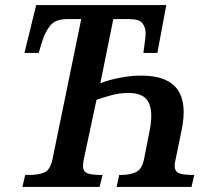

<svg xmlns="http://www.w3.org/2000/svg" viewBox="-20 -734 833 754"><path d="M68 0H371L383 -47H375Q341 -47 323.5 -53.5Q306 -60 306 -83Q306 -88 307 -95.5Q308 -103 309 -108L359 -342Q381 -350 415.5 -359.5Q450 -369 485 -369Q545 -369 563.5 -332Q582 -295 568 -223L546 -111Q538 -69 514 -58Q490 -47 456 -47H448L438 0H732L743 -47H735Q701 -47 683.5 -53.5Q666 -60 666 -83Q666 -90 667.5 -98Q669 -106 670 -110L693 -222Q738 -435 540 -437Q502 -438 455.5 -429.5Q409 -421 374 -407L425 -659H489Q526 -659 539 -643Q552 -627 552 -602Q552 -594 548 -563.5Q544 -533 543 -526H598L633 -714H122L76 -526H132L145 -570Q158 -611 178.5 -635Q199 -659 244 -659H299L186 -108Q177 -66 153.5 -56.5Q130 -47 96 -47H79Z"/></svg>

Font: Noto Serif SemiCondensed Semi
Style: Italic
Weight: 600
Width: 4
Italic angle: -12°
Designer: Monotype Design Team
Foundry: Monotype Imaging Inc.
Version: Version 1.901